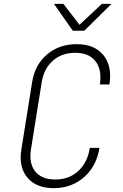

<svg xmlns="http://www.w3.org/2000/svg" viewBox="-20 -970 640 1000"><path d="M260 10Q169 10 123 -44.5Q77 -99 91 -190L147 -540Q161 -632 224.5 -686Q288 -740 379 -740Q472 -740 518.5 -683Q565 -626 550 -530H500Q512 -607 477.5 -651Q443 -695 372 -695Q302 -695 255 -653.5Q208 -612 197 -540L141 -190Q130 -118 164 -76.5Q198 -35 268 -35Q340 -35 388 -79.5Q436 -124 448 -200H498Q488 -136 455 -89Q422 -42 372 -16Q322 10 260 10ZM359 -810 261 -950H310L394 -841L511 -950H561L419 -810Z"/></svg>

Font: NKDuy Mono Thin
Style: Italic
Weight: 100
Italic angle: -9°
Monospace: yes
Designer: NKDuy
Foundry: NKDuy
Version: Version 2.251; ttfautohint (v1.8.4.7-5d5b)